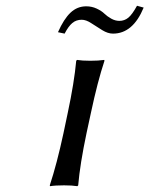

<svg xmlns="http://www.w3.org/2000/svg" viewBox="-20 -640 516 663"><path d="M199.2 -180.2 213.9 -250Q236.3 -355 243.2 -430.2L246.1 -433.1Q263.2 -430.2 292 -430.2Q320.3 -430.2 339.8 -433.1L340.8 -430.2Q316.9 -358.4 293.9 -250L278.8 -180.2Q256.3 -73.7 250 0L247.1 2.9Q229 0 201.2 0Q170.9 0 152.8 2.9L151.9 0Q176.3 -73.7 199.2 -180.2ZM392.1 -567.9Q409.7 -567.9 423.1 -578.9Q436.5 -589.8 453.1 -620.1L476.1 -613.8Q439 -523.9 370.1 -523.9Q352.5 -523.9 333 -535.9Q313.5 -547.9 295.4 -559.8Q277.3 -571.8 262.2 -571.8Q243.2 -571.8 229.7 -560.5Q216.3 -549.3 203.1 -523.9L180.2 -528.8Q200.2 -574.2 223.4 -596.2Q246.6 -618.2 277.8 -618.2Q296.9 -618.2 313.7 -610.4Q330.6 -602.5 340.3 -593Q350.1 -583.5 364 -575.7Q377.9 -567.9 392.1 -567.9Z"/></svg>

Font: Linear Smooth
Style: Italic
Weight: 400
Designer: Philipp H. Poll, Flanker
Foundry: Philipp H. Poll, reworked by Flanker
Version: Version 1.061 | FøM Fix